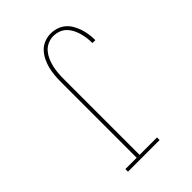

<svg xmlns="http://www.w3.org/2000/svg" viewBox="-218 -839 936 936"><g transform="rotate(-45 250.0 -371.5)"><path d="M99 0V-18H177V-540Q177 -563 179 -585.5Q181 -608 186.5 -630Q192 -652 202 -672.5Q212 -693 227.5 -709.5Q243 -726 264.5 -734.5Q286 -743 309 -743Q329 -743 349 -736.5Q369 -730 384.5 -717Q400 -704 410.5 -686Q421 -668 427.5 -648.5Q434 -629 437 -608.5Q440 -588 440 -567V-566H420V-567Q420 -585 417.5 -603Q415 -621 410 -638.5Q405 -656 396.5 -672Q388 -688 375 -700.5Q362 -713 344.5 -719Q327 -725 309 -725Q289 -725 270 -716.5Q251 -708 238 -692.5Q225 -677 217 -658.5Q209 -640 204.5 -620Q200 -600 198.5 -580Q197 -560 197 -540V-18H317V0Z"/></g></svg>

Font: Iosevka Curly Slab Thin
Style: Regular
Weight: 100
Monospace: yes
Designer: Belleve Invis
Foundry: Belleve Invis
Version: Version 22.1.2; ttfautohint (v1.8.4)